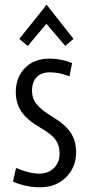

<svg xmlns="http://www.w3.org/2000/svg" viewBox="-20 -784 377 815"><path d="M150 11Q118 11 87.5 4Q57 -3 35 -13L48 -71Q71 -61 97.5 -54Q124 -47 147 -47Q185 -47 209 -71Q233 -95 233 -131Q233 -166 216.5 -190Q200 -214 148 -244Q96 -274 71.5 -309.5Q47 -345 47 -393Q47 -455 85.5 -495Q124 -535 189 -535Q217 -535 242.5 -529.5Q268 -524 286 -516L275 -460Q255 -468 233.5 -472.5Q212 -477 192 -477Q155 -477 135.5 -456.5Q116 -436 116 -399Q116 -365 136.5 -340.5Q157 -316 203 -288Q254 -258 278.5 -223Q303 -188 303 -138Q303 -74 260.5 -31.5Q218 11 150 11ZM98 -589 62 -619 178 -764 292 -619 257 -589 177 -683Z"/></svg>

Font: Ubuntu Sans Condensed
Style: Regular
Weight: 400
Width: 3
Designer: Dalton Maag Ltd
Foundry: Dalton Maag Ltd
Version: Version 1.006; ttfautohint (v1.8.4.7-5d5b)